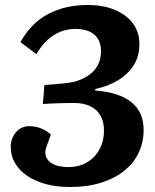

<svg xmlns="http://www.w3.org/2000/svg" viewBox="-20 -736 621 770"><path d="M62 -567Q105 -644 173.5 -680Q242 -716 331 -716Q395 -716 441.5 -696Q488 -676 513.5 -641.5Q539 -607 539 -559Q539 -511 516.5 -475Q494 -439 454 -414.5Q414 -390 362 -379V-373Q457 -366 506.5 -326.5Q556 -287 556 -215Q556 -167 537 -125.5Q518 -84 480.5 -53Q443 -22 387.5 -4Q332 14 259 14Q207 14 163 2Q119 -10 88 -31.5Q57 -53 40 -82.5Q23 -112 23 -147Q23 -180 43.5 -205Q64 -230 98 -230Q121 -230 143.5 -221.5Q166 -213 184 -196L168 -152Q158 -129 164 -109.5Q170 -90 193 -78Q216 -66 254 -66Q298 -66 330 -85.5Q362 -105 379.5 -138Q397 -171 397 -212Q397 -249 382.5 -273.5Q368 -298 341 -310.5Q314 -323 277 -323Q255 -323 232 -322.5Q209 -322 188 -321Q167 -320 152 -319L158 -395Q175 -396 198 -398Q221 -400 243 -402.5Q265 -405 278 -408Q310 -417 334 -433Q358 -449 371.5 -473.5Q385 -498 385 -531Q385 -573 359 -596.5Q333 -620 281 -620Q250 -620 221.5 -608.5Q193 -597 169 -574.5Q145 -552 126 -519Z"/></svg>

Font: Literata
Style: Bold Italic
Weight: 700
Italic angle: -2°
Designer: Latin by Veronika Burian and Jose Scaglione. Greek by Irene Vlachou. Cyrillic by Vera Evstafieva
Foundry: TypeTogether
Version: Version 3.103;gftools[0.9.29]